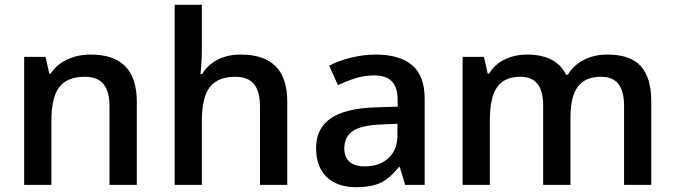

<svg xmlns="http://www.w3.org/2000/svg" viewBox="-20 -780 2846 810"><path d="M557.1 0H441.9V-332Q441.9 -394.5 416.7 -425.3Q391.6 -456.1 336.9 -456.1Q264.2 -456.1 230.5 -413.1Q196.8 -370.1 196.8 -269V0H82V-540H171.9L188 -469.2H193.8Q218.3 -507.8 263.2 -528.8Q308.1 -549.8 362.8 -549.8Q557.1 -549.8 557.1 -352.1Z M1191.9 0H1076.7V-332Q1076.7 -394.5 1051.5 -425.3Q1026.4 -456.1 971.7 -456.1Q899.4 -456.1 865.5 -412.8Q831.5 -369.6 831.5 -268.1V0H716.8V-759.8H831.5V-566.9Q831.5 -520.5 825.7 -467.8H833Q856.4 -506.8 898.2 -528.3Q939.9 -549.8 995.6 -549.8Q1191.9 -549.8 1191.9 -352.1Z M1689.5 0 1666.5 -75.2H1662.6Q1623.5 -25.9 1584 -8.1Q1544.4 9.8 1482.4 9.8Q1402.8 9.8 1358.2 -33.2Q1313.5 -76.2 1313.5 -154.8Q1313.5 -238.3 1375.5 -280.8Q1437.5 -323.2 1564.5 -327.1L1657.7 -330.1V-358.9Q1657.7 -410.6 1633.5 -436.3Q1609.4 -461.9 1558.6 -461.9Q1517.1 -461.9 1479 -449.7Q1440.9 -437.5 1405.8 -420.9L1368.7 -502.9Q1412.6 -525.9 1464.8 -537.8Q1517.1 -549.8 1563.5 -549.8Q1666.5 -549.8 1719 -504.9Q1771.5 -460 1771.5 -363.8V0ZM1518.6 -78.1Q1581.1 -78.1 1618.9 -113Q1656.7 -147.9 1656.7 -210.9V-257.8L1587.4 -254.9Q1506.3 -252 1469.5 -227.8Q1432.6 -203.6 1432.6 -153.8Q1432.6 -117.7 1454.1 -97.9Q1475.6 -78.1 1518.6 -78.1Z M2386.7 0H2271.5V-333Q2271.5 -395 2248 -425.5Q2224.6 -456.1 2174.8 -456.1Q2108.4 -456.1 2077.4 -412.8Q2046.4 -369.6 2046.4 -269V0H1931.6V-540H2021.5L2037.6 -469.2H2043.5Q2065.9 -507.8 2108.6 -528.8Q2151.4 -549.8 2202.6 -549.8Q2327.1 -549.8 2367.7 -464.8H2375.5Q2399.4 -504.9 2442.9 -527.3Q2486.3 -549.8 2542.5 -549.8Q2639.2 -549.8 2683.3 -501Q2727.5 -452.1 2727.5 -352.1V0H2612.8V-333Q2612.8 -395 2589.1 -425.5Q2565.4 -456.1 2515.6 -456.1Q2448.7 -456.1 2417.7 -414.3Q2386.7 -372.6 2386.7 -286.1Z"/></svg>

Font: f0_51262          
Style: Regular
Weight: 600
Foundry: Ascender Corporation
Version: Version 1.10